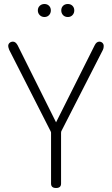

<svg xmlns="http://www.w3.org/2000/svg" viewBox="-20 -939 560 959"><path d="M21 -709Q21 -719 28 -725Q35 -731 45 -731Q58 -731 68 -713L260 -328L453 -713Q462 -731 476 -731Q485 -731 491.5 -725Q498 -719 498 -709Q498 -698 494 -690L286 -283Q285 -281 285 -276V-22Q285 0 260 0Q235 0 235 -22V-276Q235 -279 233 -283L26 -690Q21 -703 21 -709ZM178.5 -863.5Q169 -873 169 -887Q169 -901 178.5 -910Q188 -919 202 -919Q216 -919 225 -910Q234 -901 234 -887Q234 -873 225 -863.5Q216 -854 202 -854Q188 -854 178.5 -863.5ZM319 -919Q333 -919 342 -910Q351 -901 351 -887Q351 -873 342 -863.5Q333 -854 319 -854Q304 -854 295 -863.5Q286 -873 286 -887Q286 -901 295 -910Q304 -919 319 -919Z"/></svg>

Font: Terminal Dosis
Style: Light
Weight: 300
Designer: EdgarTolentino, PabloImpallari, IginoMarini
Foundry: EdgarTolentino, PabloImpallari, IginoMarini
Version: Version 1.006